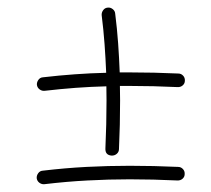

<svg xmlns="http://www.w3.org/2000/svg" viewBox="-20 -533 546 498"><path d="M75.7 -313Q75.2 -319.8 79.6 -325.9Q84 -332 91.3 -332.5Q133.3 -337.4 174.1 -340.3Q214.8 -343.3 255.4 -344.2Q253.9 -381.3 251.2 -418.5Q248.5 -455.6 243.7 -493.7Q243.2 -500.5 247.6 -506.6Q252 -512.7 259.3 -513.2Q266.1 -514.2 272.2 -509.5Q278.3 -504.9 278.8 -497.6Q283.7 -458.5 286.4 -420.7Q289.1 -382.8 290.5 -345.2Q303.2 -345.2 316.9 -345.2Q379.4 -345.2 442.4 -342.3Q449.7 -342.3 454.8 -336.9Q460 -331.5 459.5 -323.7Q459.5 -316.4 453.9 -311.5Q448.2 -306.6 440.4 -307.1Q377.4 -310.1 316.9 -310.1Q303.7 -310.1 291 -310.1Q291.5 -291.5 291.5 -272Q291.5 -209.5 288.6 -146.5Q288.6 -139.2 283.2 -134.3Q277.8 -129.4 270 -129.4Q252.4 -130.4 253.4 -148.4Q256.3 -211.4 256.3 -272Q256.3 -291 255.9 -309.1Q216.3 -308.1 176.5 -305.2Q136.7 -302.2 95.2 -297.4Q88.4 -296.9 82.5 -301.3Q76.7 -305.7 75.7 -313ZM75.2 -70.8Q74.7 -77.6 79.1 -83.7Q83.5 -89.8 90.8 -90.3Q148.9 -97.2 204.6 -100.1Q260.3 -103 316.4 -103Q378.9 -103 441.9 -100.1Q449.2 -100.1 454.3 -94.7Q459.5 -89.4 459 -81.5Q459 -74.2 453.4 -69.3Q447.8 -64.5 439.9 -64.9Q377 -67.9 316.4 -67.9Q261.7 -67.9 206.8 -64.9Q151.9 -62 94.7 -55.2Q87.9 -54.7 82 -59.1Q76.2 -63.5 75.2 -70.8Z"/></svg>

Font: Mikhak-DS1-FD ExtraLight
Style: Regular
Weight: 200
Designer: Amin Abedi
Version: Version 3.2